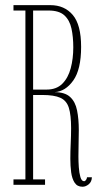

<svg xmlns="http://www.w3.org/2000/svg" viewBox="-20 -720 394 748"><path d="M301.5 7.5Q281 7.5 270.8 -8.2Q260.5 -24 257.2 -49Q254 -74 254 -101Q254 -130 255.5 -161.2Q257 -192.5 257 -221Q257 -272 248.2 -300Q239.5 -328 215.2 -339Q191 -350 144.5 -350H109V-21H155.5V0H32.5V-21H79V-679H32.5V-700H176Q231 -700 263.5 -661.8Q296 -623.5 296 -537.5Q296 -449.5 265.5 -406.5Q235 -363.5 192.5 -361Q233 -361 253.2 -342.2Q273.5 -323.5 280.2 -290Q287 -256.5 287 -213Q287 -188 286.2 -161.8Q285.5 -135.5 285.5 -110Q285.5 -91.5 287 -69Q288.5 -46.5 293.2 -30.2Q298 -14 307.5 -14Q311.5 -14 315 -18.8Q318.5 -23.5 319 -29.5H338Q337.5 -12 325.8 -2.2Q314 7.5 301.5 7.5ZM109 -371H161.5Q200 -371 222.8 -393.8Q245.5 -416.5 255.5 -454Q265.5 -491.5 265.5 -535.5Q265.5 -576 258.5 -608.5Q251.5 -641 231 -660Q210.5 -679 169 -679H109Z"/></svg>

Font: Imbue 50pt Thin
Style: Regular
Weight: 100
Designer: Tyler Finck
Foundry: Etcetera Type Company
Version: Version 1.102; ttfautohint (v1.8.3)